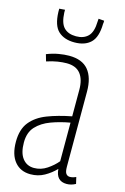

<svg xmlns="http://www.w3.org/2000/svg" viewBox="-115 -787 552 851"><g transform="rotate(15 160.5 -362.0)"><path d="M15 -113Q15 -170 42 -203.5Q69 -237 117 -255.5Q165 -274 227 -286V-408Q227 -455 206.5 -481Q186 -507 143 -507Q125 -507 102 -503.5Q79 -500 52 -491L43 -522Q71 -533 97 -537.5Q123 -542 145 -542Q205 -542 233.5 -507.5Q262 -473 262 -409V-64Q262 -41 268.5 -32.5Q275 -24 286 -24Q299 -24 314 -31L321 -1Q301 10 280 10Q232 10 228 -45Q206 -22 177.5 -6Q149 10 114 10Q68 10 41.5 -22Q15 -54 15 -113ZM50 -119Q50 -71 69.5 -46Q89 -21 122 -21Q154 -21 181.5 -39.5Q209 -58 227 -80V-257Q181 -249 140.5 -234Q100 -219 75 -192Q50 -165 50 -119ZM151 -605Q104 -605 77 -630Q50 -655 48 -717Q48 -725 48 -732L74 -734Q74 -731 74 -727.5Q74 -724 74 -721Q76 -673 95.5 -653Q115 -633 151 -633Q186 -633 206 -653Q226 -673 227 -721Q228 -727 228 -734L254 -732Q254 -728 254 -724.5Q254 -721 253 -717Q252 -656 225.5 -630.5Q199 -605 151 -605Z"/></g></svg>

Font: Georama Condensed ExtraLight
Style: Regular
Weight: 200
Width: 3
Designer: Jean-Baptiste Levee
Foundry: Production Type
Version: Version 1.000